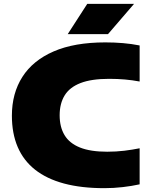

<svg xmlns="http://www.w3.org/2000/svg" viewBox="-20 -971 784 1001"><path d="M524 10Q404 10 313.8 -14.2Q223.5 -38.5 163 -86.2Q102.5 -134 72.2 -204.8Q42 -275.5 42 -368Q42 -484.5 96.8 -570.2Q151.5 -656 259.8 -703Q368 -750 529 -750Q576.5 -750 621 -746.2Q665.5 -742.5 708 -734V-546Q671.5 -553 632 -556.5Q592.5 -560 549 -560Q456.5 -560 399.8 -538Q343 -516 317 -473.5Q291 -431 291 -370Q291 -309 316.5 -266.5Q342 -224 396.8 -202Q451.5 -180 539 -180Q585.5 -180 628.5 -185.2Q671.5 -190.5 708 -198V-10Q667.5 -1 619.8 4.5Q572 10 524 10ZM333 -793 435 -951H679L543 -793Z"/></svg>

Font: Encode Sans SC Expanded Black
Style: Regular
Weight: 900
Width: 7
Designer: Multiple Designers
Foundry: Impallari Type
Version: Version 3.002